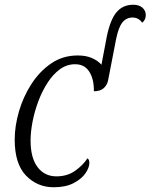

<svg xmlns="http://www.w3.org/2000/svg" viewBox="-20 -780 635 810"><path d="M207 10Q137 10 89.5 -39.5Q42 -89 42 -191Q42 -248 60 -310Q78 -372 112.5 -425.5Q147 -479 196 -512.5Q245 -546 308 -546Q343 -546 368 -535Q393 -524 408 -507L431 -628Q446 -699 472.5 -729.5Q499 -760 542 -760Q567 -760 581 -747.5Q595 -735 595 -716Q595 -697 580 -684Q565 -706 539 -706Q513 -706 496.5 -685.5Q480 -665 470 -616L436 -441Q432 -421 417.5 -408Q403 -395 376 -395Q377 -445 357 -477Q337 -509 297 -509Q262 -509 233 -488Q204 -467 181 -431.5Q158 -396 142 -353.5Q126 -311 117.5 -267.5Q109 -224 109 -187Q109 -114 138.5 -75Q168 -36 218 -36Q264 -36 297 -59.5Q330 -83 349 -112Q357 -107 357 -93Q357 -73 340.5 -49Q324 -25 290.5 -7.5Q257 10 207 10Z"/></svg>

Font: Noto Serif SemiCondensed Light
Style: Italic
Weight: 300
Width: 4
Italic angle: -12°
Designer: Monotype Design Team
Foundry: Monotype Imaging Inc.
Version: Version 2.013; ttfautohint (v1.8.4.7-5d5b)